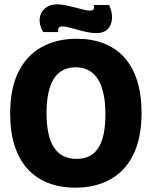

<svg xmlns="http://www.w3.org/2000/svg" viewBox="-20 -853 701 887"><path d="M328 14Q258 14 202 -8Q146 -30 107 -73Q68 -116 47.5 -180Q27 -244 27 -327Q27 -445 65.5 -521.5Q104 -598 173.5 -636Q243 -674 334 -674Q404 -674 459.5 -652.5Q515 -631 554 -588Q593 -545 613.5 -480.5Q634 -416 634 -331Q634 -245 612.5 -180Q591 -115 550.5 -72Q510 -29 453.5 -7.5Q397 14 328 14ZM334 -119Q379 -119 408.5 -141.5Q438 -164 452.5 -209.5Q467 -255 467 -324Q467 -397 451.5 -445Q436 -493 405.5 -517.5Q375 -542 329 -542Q285 -542 255 -518.5Q225 -495 210 -448Q195 -401 195 -331Q195 -278 203.5 -238Q212 -198 229.5 -171.5Q247 -145 273 -132Q299 -119 334 -119ZM424 -700Q406 -700 383.5 -704.5Q361 -709 339 -715.5Q317 -722 298.5 -726.5Q280 -731 269 -731Q253 -731 250 -722.5Q247 -714 250 -705H179Q160 -739 163.5 -768Q167 -797 188.5 -815Q210 -833 244 -833Q262 -833 283.5 -828.5Q305 -824 326.5 -818.5Q348 -813 366 -808.5Q384 -804 395 -804Q411 -804 413.5 -812Q416 -820 413 -830H484Q499 -798 497.5 -768Q496 -738 478 -719Q460 -700 424 -700Z"/></svg>

Font: Bricolage Grotesque 96pt ExtraBold
Style: Regular
Weight: 800
Designer: Mathieu Triay
Foundry: Atelier Triay
Version: Version 1.001;gftools[0.9.33.dev8+g029e19f]